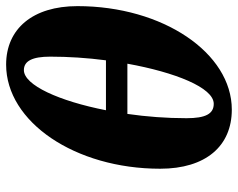

<svg xmlns="http://www.w3.org/2000/svg" viewBox="-95 -666 777 627"><g transform="rotate(-90 293.5 -352.5)"><path d="M249 16C434 16 587 -209 587 -488C587 -634 513 -721 396 -721C209 -721 56 -496 56 -218C56 -69 130 16 249 16ZM378 -663C408 -663 422 -635 422 -577C422 -518 418 -456 410 -395H247C277 -548 329 -663 378 -663ZM268 -43C235 -43 221 -70 221 -132C221 -197 226 -263 235 -325H399C371 -170 321 -43 268 -43Z"/></g></svg>

Font: Source Serif Pro Black
Style: Italic
Weight: 900
Italic angle: -12°
Designer: Frank Grießhammer
Foundry: Adobe Systems Incorporated
Version: Version 3.001;hotconv 1.0.111;makeotfexe 2.5.65597